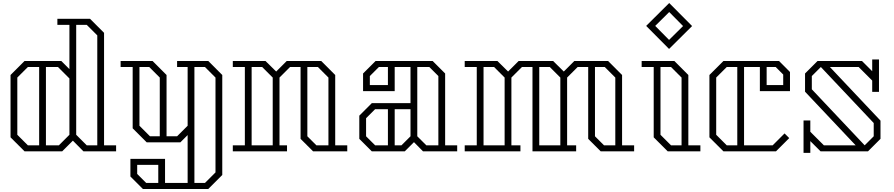

<svg xmlns="http://www.w3.org/2000/svg" viewBox="-20 -1005 5937 1275"><path d="M751 -40V0H534L464 -71L393 0H143L50 -93V-507L143 -600H387L441 -546V-840H361V-880H578L671 -787V-40ZM556 -40H626V-770L556 -840H486V-110ZM165 -40H240V-560H165L95 -490V-110ZM441 -110V-484L365 -560H285V-40H371Z M1456 -507V157L1363 250H929L846 167V50H1076V210H1226V-108L1178 -60H954L861 -153V-560H781V-600H993L1086 -507V-100H1156L1226 -170V-560H1156V-600H1363ZM976 -100H1041V-490L971 -560H906V-170ZM1411 -490 1341 -560H1271V210H1341L1411 140ZM951 210H1031V90H891V150Z M2286 -40V0H2059L1976 -83V-560H1906L1836 -490V-40H1886V0H1526V-40H1606V-560H1526V-600H1743L1814 -530L1884 -600H2113L2206 -507V-40ZM1791 -40V-490L1721 -560H1651V-40ZM2081 -40H2161V-490L2091 -560H2021V-100Z M3016 -40V0H2789L2729 -61L2668 0H2449L2366 -83V-237L2449 -320H2706V-560H2601V-400H2391V-517L2474 -600H2853L2936 -517V-40ZM2556 -560H2496L2436 -500V-440H2556ZM2811 -40H2891V-500L2831 -560H2751V-100ZM2471 -40H2556V-280H2471L2411 -220V-100ZM2706 -100V-280H2601V-40H2646Z M4191 -40V0H3969L3886 -83V-560H3816L3746 -490V-40H3806V0H3516V-560H3446L3376 -490V-40H3436V0H3066V-40H3146V-560H3066V-600H3283L3354 -530L3424 -600H3653L3724 -530L3794 -600H4018L4111 -507V-40ZM3331 -40V-490L3261 -560H3191V-40ZM3701 -40V-490L3631 -560H3561V-40ZM3991 -40H4066V-490L3996 -560H3931V-100Z M4423 -680 4271 -833 4424 -985 4576 -832ZM4331 -833 4423 -740 4516 -832 4424 -925ZM4631 -40V0H4414L4321 -93V-560H4241V-600H4458L4551 -507V-40ZM4436 -40H4506V-490L4436 -560H4366V-110Z M5026 -400V-560H4921V-40H5111L5190 -119L5221 -88L5133 0H4784L4691 -93V-507L4784 -600H5153L5226 -527V-400ZM4876 -560H4806L4736 -490V-110L4806 -40H4876ZM5071 -440H5181V-510L5131 -560H5071Z M5827 -204V-83L5744 0H5429L5361 -68V10H5316V-205H5361V-130L5451 -40H5662L5326 -396V-517L5409 -600H5704L5772 -532V-610H5817V-395H5772V-470L5682 -560H5491ZM5782 -188 5431 -560 5371 -500V-412L5722 -40L5782 -100Z"/></svg>

Font: Kumar One Outline
Style: Regular
Weight: 400
Designer: Parimal Parmar
Foundry: Indian Type Foundry
Version: Version 1.000;PS 1.000;hotconv 1.0.88;makeotf.lib2.5.647800